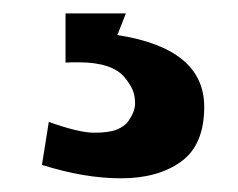

<svg xmlns="http://www.w3.org/2000/svg" viewBox="-20 -20 354 286"><path d="M77.6 73.2V0H167.5L154.8 32.2Q284.2 52.2 284.2 139.2Q284.2 195.8 249.8 220.7Q215.3 245.6 160.4 245.6Q105.5 245.6 42.5 225.6L52.7 161.6Q97.7 177.7 120.1 177.7Q142.6 177.7 154.3 172.9Q166 168 171.4 160.2Q181.2 146 181.2 134.3Q181.2 122.6 177.7 114.3Q174.3 106 166 95.7Q147.5 72.8 96.7 72.8Q84.5 72.8 77.6 73.2Z"/></svg>

Font: Nosifer
Style: Regular
Weight: 400
Version: Version 001.002